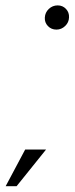

<svg xmlns="http://www.w3.org/2000/svg" viewBox="-82 -620 270 694"><path d="M122 -513Q103.5 -513 91.2 -525.8Q79 -538.5 80 -556.5Q81 -575 94.5 -587.8Q108 -600.5 126.5 -600.5Q144.5 -600.5 156.5 -587.8Q168.5 -575 167.5 -557Q167 -539 153.5 -526Q140 -513 122 -513ZM-61.5 53 9 -79.5H84.5L-22 53Z"/></svg>

Font: Anybody Light
Style: Italic
Weight: 300
Italic angle: -10°
Designer: Tyler Finck
Foundry: Etcetera Type Company
Version: Version 1.010; ttfautohint (v1.8.3) -l 8 -r 50 -G 200 -x 14 